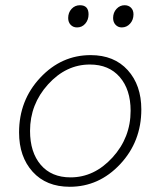

<svg xmlns="http://www.w3.org/2000/svg" viewBox="-20 -703 640 735"><path d="M247 12Q157 12 105 -45.5Q53 -103 53 -196Q53 -319 134 -405.5Q215 -492 327 -492Q417 -492 469 -434.5Q521 -377 521 -284Q521 -161 440 -74.5Q359 12 247 12ZM250 -24Q341 -24 410.5 -100Q480 -176 480 -279Q480 -360 438.5 -408Q397 -456 324 -456Q233 -456 164 -380Q95 -304 95 -202Q95 -120 136 -72Q177 -24 250 -24ZM275 -598Q260 -598 250.5 -608Q241 -618 241 -634Q241 -655 254 -669Q267 -683 286 -683Q319 -683 319 -648Q319 -627 306.5 -612.5Q294 -598 275 -598ZM446 -598Q432 -598 422.5 -608Q413 -618 413 -634Q413 -655 426 -669Q439 -683 457 -683Q472 -683 481.5 -673.5Q491 -664 491 -648Q491 -627 478 -612.5Q465 -598 446 -598Z"/></svg>

Font: TypoPRO Source Code Pro
Style: Italic
Weight: 300
Italic angle: -11°
Monospace: yes
Designer: Paul D. Hunt, Teo Tuominen
Foundry: Adobe Systems Incorporated
Version: Version 1.030;PS 1.0;hotconv 1.0.84;makeotf.lib2.5.63406